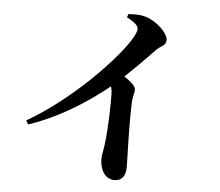

<svg xmlns="http://www.w3.org/2000/svg" viewBox="-57 -856 1113 970"><g transform="rotate(5 500.0 -370.5)"><path d="M87.8 -211.1 98.9 -191.7C293.4 -255.7 460.8 -386.1 518.4 -436.1C597.8 -505.2 663.7 -575.2 707.1 -619.9C734.3 -648 758.8 -647.4 758.8 -677C758.8 -712.9 698.9 -768.7 644.3 -785.1C613.9 -794.5 582.3 -792.9 555 -791.2L549.6 -774.4C580.1 -759.2 608.2 -739.4 608.2 -720.8C608.2 -707.9 599.4 -687.1 581.9 -660.4C507.8 -545 299.9 -333.1 87.8 -211.1ZM558.6 50.4C595.5 50.4 614.3 22.8 614.3 -19.5C614.3 -70.8 606.7 -214.7 611.5 -349.4C612.5 -378.2 621.2 -396.1 621.2 -413.6C621.2 -439.3 575.9 -465.9 526.5 -500.2L477.2 -459C495.6 -432.3 505 -413.5 505.3 -381.3C506.3 -336.6 505.5 -224.2 493.6 -125.6C489.6 -93.4 483.1 -70.2 483.1 -50.8C483.1 -0.7 506.6 50.4 558.6 50.4Z"/></g></svg>

Font: Source Han Serif TW VF
Style: Regular
Weight: 250
Designer: Ryoko NISHIZUKA 西塚涼子 (kana & ideographs); Frank Grießhammer (Latin, Greek & Cyrillic); Wenlong ZHANG 张文龙 (bopomofo); San
Foundry: Adobe
Version: Version 2.002;hotconv 1.1.0;makeotfexe 2.6.0